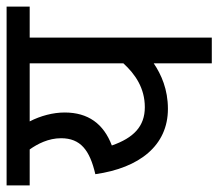

<svg xmlns="http://www.w3.org/2000/svg" viewBox="-60 -602 662 582"><g transform="rotate(-90 271.0 -311.0)"><path d="M542 -622H0V-552H109C126 -528 143 -495 143 -457C143 -398 107 -370 34 -353C53 -219 121 -133 232 -133C291 -133 336 -153 370 -176V0H448V-552H542ZM121 -303C187 -328 221 -375 221 -446C221 -481 211 -519 194 -552H370V-268C337 -232 295 -203 237 -203C179 -203 144 -237 121 -303Z"/></g></svg>

Font: Noto Sans Devanagari UI SemiCondensed
Style: Regular
Weight: 400
Width: 4
Designer: Jelle Bosma - Monotype Design Team
Foundry: Monotype Imaging Inc.
Version: Version 2.003